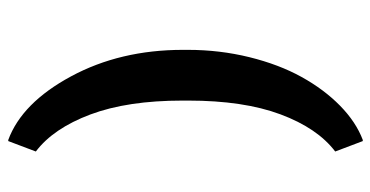

<svg xmlns="http://www.w3.org/2000/svg" viewBox="-246 -498 937 486"><g transform="rotate(-90 223.0 -254.5)"><path d="M340.3 -260.3V-248Q340.3 -167.5 321.8 -92.3Q303.2 -17.1 271.7 39.8Q240.2 96.7 199 137.2Q157.7 177.7 112.3 194.8H109.4L83 125Q142.1 80.1 177 -13.4Q211.9 -106.9 211.9 -247.1V-261.2Q211.9 -400.9 176.8 -494.6Q141.6 -588.4 83 -632.8L109.4 -702.6H112.3Q206.1 -668 273.2 -543.7Q340.3 -419.4 340.3 -260.3Z"/></g></svg>

Font: Yantramanav Black
Style: Regular
Weight: 900
Version: Version 1.001;PS 1.0;hotconv 1.0.72;makeotf.lib2.5.5900; ttf